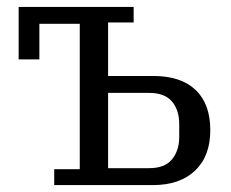

<svg xmlns="http://www.w3.org/2000/svg" viewBox="-20 -536 669 556"><path d="M137 -46H211V-467H94V-364H34V-516H367V-471H293V-316H424Q504 -316 546.5 -275.5Q589 -235 589 -159Q589 -84 545 -42Q501 0 423 0H137ZM412 -49Q457 -49 478 -74.5Q499 -100 499 -139V-177Q499 -217 478 -242Q457 -267 412 -267H293V-49Z"/></svg>

Font: IBM Plex Serif
Style: Regular
Weight: 400
Designer: Mike Abbink, Paul van der Laan, Pieter van Rosmalen
Foundry: Bold Monday
Version: Version 2.6